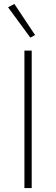

<svg xmlns="http://www.w3.org/2000/svg" viewBox="-20 -955 285 975"><path d="M21 -918 53 -935 158 -777 134 -764ZM104 -698H141V0H104Z"/></svg>

Font: Plexus Sans ExtraLight
Style: Regular
Weight: 250
Version: Version 2.001;PS 002.001;hotconv 1.0.70;makeotf.lib2.5.58329